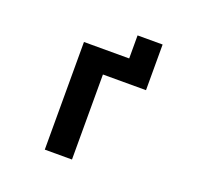

<svg xmlns="http://www.w3.org/2000/svg" viewBox="-148 -1060 1296 1231"><g transform="rotate(20 500.0 -444.0)"><path d="M757.8 -578.1H463.9V2H278.3V-732.4H586.9V-889.6H757.8Z"/></g></svg>

Font: Gen Shin Gothic Monospace Heavy
Style: Bold
Weight: 800
Designer: [Source Han Sans]
Ryoko NISHIZUKA  (kana & ideographs); Paul D. Hunt (Latin, Greek & Cyrillic); Wenlong ZHANG  (bopomofo
Version: Version 1.002.20150607